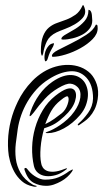

<svg xmlns="http://www.w3.org/2000/svg" viewBox="-20 -724 402 747"><path d="M306 -408Q314 -398 318.5 -383Q323 -368 322 -350.5Q321 -333 314 -314Q307 -295 292 -277Q263 -243 228.5 -224.5Q194 -206 166 -206Q149 -206 166 -212Q175 -215 187.5 -221.5Q200 -228 214 -237.5Q228 -247 242.5 -260Q257 -273 269 -290Q289 -318 292.5 -344.5Q296 -371 282 -385Q270 -397 254 -398.5Q238 -400 206 -381Q177 -364 154 -339Q131 -314 111 -286Q100 -272 96.5 -272Q93 -272 99 -290Q111 -325 132.5 -355Q154 -385 184 -406Q206 -421 224.5 -427Q243 -433 258.5 -432Q274 -431 286 -424.5Q298 -418 306 -408ZM360 -338Q356 -314 347.5 -297.5Q339 -281 328.5 -269.5Q318 -258 307.5 -251Q297 -244 289 -238Q285 -235 283 -237Q281 -239 286 -244Q304 -259 322.5 -284.5Q341 -310 342 -341Q342 -394 316 -422Q290 -450 251 -446.5Q212 -443 170 -416Q143 -399 122.5 -376.5Q102 -354 87 -328.5Q72 -303 62.5 -276Q53 -249 49 -222Q45 -196 41.5 -166Q38 -136 41.5 -107Q45 -78 60 -51.5Q75 -25 107 -6Q112 -3 117.5 -2Q123 -1 123 0Q123 2 118 2.5Q113 3 107 1Q82 -4 64.5 -19.5Q47 -35 36 -55Q25 -75 19 -97Q13 -119 12 -137Q6 -216 34 -293Q40 -309 49.5 -329Q59 -349 73 -369.5Q87 -390 106 -409.5Q125 -429 149 -444Q172 -458 197 -465Q222 -472 247 -471.5Q272 -471 294 -462.5Q316 -454 333 -437Q348 -421 356.5 -396Q365 -371 360 -338ZM269 -374Q281 -360 272 -330.5Q263 -301 230 -271Q212 -254 195 -243.5Q178 -233 152 -225Q141 -187 138 -150Q135 -113 140 -90Q141 -81 146.5 -72.5Q152 -64 162.5 -59.5Q173 -55 190 -56Q207 -57 232 -67Q239 -70 240.5 -68.5Q242 -67 234 -62Q216 -48 196 -42.5Q176 -37 158.5 -39Q141 -41 128.5 -51Q116 -61 112 -78Q104 -113 105 -151Q106 -189 116.5 -226Q127 -263 146.5 -295.5Q166 -328 195 -351Q249 -394 269 -374ZM259 -55Q252 -45 241.5 -35.5Q231 -26 217.5 -18.5Q204 -11 189.5 -6Q175 -1 160 -1Q134 -1 111.5 -12.5Q89 -24 77 -59Q75 -63 75 -66.5Q75 -70 77 -70Q81 -72 85 -67.5Q89 -63 93 -58Q104 -45 121.5 -35Q139 -25 155 -25Q185 -25 207 -34Q229 -43 249 -58Q254 -61 260.5 -64Q267 -67 259 -55ZM245 -347Q241 -355 216 -334Q193 -316 179.5 -292.5Q166 -269 156 -241Q175 -250 191 -261.5Q207 -273 221 -284Q236 -297 243 -318Q250 -339 245 -347ZM185 -555Q191 -557 190 -553Q189 -549 187 -544Q182 -535 179 -529.5Q176 -524 174 -519.5Q172 -515 170 -509.5Q168 -504 165 -494Q163 -489 161.5 -488Q160 -487 159 -486Q156 -484 154.5 -489Q153 -494 153 -502Q153 -508 154.5 -516Q156 -524 160 -532Q164 -540 170 -546.5Q176 -553 185 -555ZM148 -516Q145 -507 144 -507Q142 -507 140.5 -513Q139 -519 139 -524Q139 -562 147.5 -583.5Q156 -605 170.5 -617Q185 -629 203 -635Q221 -641 239 -648Q257 -655 273.5 -666.5Q290 -678 301 -702Q303 -707 306 -701Q309 -695 311 -686Q314 -668 301.5 -654Q289 -640 271 -629.5Q253 -619 233 -611.5Q213 -604 200 -598Q173 -585 162.5 -563.5Q152 -542 148 -516ZM182 -507Q182 -517 205 -529Q228 -541 257.5 -555.5Q287 -570 315 -588Q343 -606 353 -628H355Q359 -628 359.5 -622Q360 -616 360 -614Q360 -592 340.5 -572Q321 -552 293 -536.5Q265 -521 235.5 -512Q206 -503 186 -503Q182 -503 182 -507ZM219 -575Q221 -582 237.5 -591Q254 -600 273.5 -612Q293 -624 308.5 -641.5Q324 -659 324 -683Q324 -686 324.5 -686Q325 -686 330 -684Q336 -679 337.5 -665.5Q339 -652 339 -644Q339 -626 328 -612Q317 -598 300 -589Q283 -580 263 -575Q243 -570 226 -570Q224 -570 221 -570.5Q218 -571 219 -575Z"/></svg>

Font: Akronim
Style: Regular
Weight: 400
Designer: Grzegorz Klimczewski
Foundry: Fonty.PL
Version: Version 1.001